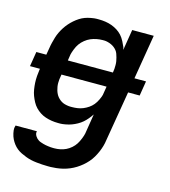

<svg xmlns="http://www.w3.org/2000/svg" viewBox="-111 -617 823 930"><g transform="rotate(15 300.0 -152.5)"><path d="M215 223Q201 223 186 222Q171 221 157 219.5Q143 218 129.5 215Q116 212 103 207Q90 202 77.5 196Q65 190 54.5 181.5Q44 173 36 162.5Q28 152 22 140Q16 128 12.5 112Q9 96 10 86L13 73H120Q118 80 119.5 86Q121 92 124.5 97.5Q128 103 132 107Q136 111 141.5 114.5Q147 118 153.5 120Q160 122 166 124Q172 126 178.5 127Q185 128 191 129Q197 130 204.5 130.5Q212 131 217 131H223Q237 131 252 128Q267 125 280.5 118.5Q294 112 306 101.5Q318 91 326 78.5Q334 66 340.5 49.5Q347 33 349 23L365 -77Q357 -65 347.5 -53.5Q338 -42 327 -32.5Q316 -23 302.5 -15.5Q289 -8 275.5 -3Q262 2 245.5 5Q229 8 220 8H209Q192 8 176 5.5Q160 3 145 -2Q130 -7 117 -15.5Q104 -24 93.5 -35Q83 -46 75.5 -60Q68 -74 62.5 -88.5Q57 -103 54.5 -119Q52 -135 51 -151Q50 -167 51.5 -186.5Q53 -206 55 -218L56 -223H6L18 -297H68L74 -332Q76 -346 79.5 -360Q83 -374 87 -387.5Q91 -401 97.5 -414.5Q104 -428 112 -440.5Q120 -453 130 -464.5Q140 -476 151.5 -486Q163 -496 175.5 -504Q188 -512 201.5 -517Q215 -522 232 -525Q249 -528 258 -528H270Q287 -528 303.5 -525.5Q320 -523 335 -517.5Q350 -512 363.5 -503.5Q377 -495 387.5 -483.5Q398 -472 406.5 -455.5Q415 -439 419 -429L422 -416L439 -520H547L510 -297H568L556 -223H498L456 27Q454 43 449.5 58.5Q445 74 438.5 89Q432 104 423.5 118.5Q415 133 404 145.5Q393 158 380 169Q367 180 352.5 189Q338 198 322.5 204.5Q307 211 291 215Q275 219 257 221Q239 223 229 223ZM176 -297H402Q404 -307 404.5 -316.5Q405 -326 405 -335.5Q405 -345 403.5 -354Q402 -363 399.5 -372Q397 -381 394 -389.5Q391 -398 385.5 -405Q380 -412 373 -417.5Q366 -423 357.5 -427Q349 -431 339 -433.5Q329 -436 322 -436H313Q299 -436 283.5 -433Q268 -430 254 -424Q240 -418 227 -407.5Q214 -397 205 -384.5Q196 -372 189.5 -355Q183 -338 181 -329ZM245 -84H253Q267 -84 281 -86Q295 -88 308.5 -93.5Q322 -99 334.5 -107.5Q347 -116 356.5 -127.5Q366 -139 373.5 -155Q381 -171 383 -180L390 -223H164L163 -217Q161 -208 160 -198.5Q159 -189 159 -179.5Q159 -170 160.5 -161Q162 -152 164.5 -143.5Q167 -135 171 -127Q175 -119 180.5 -112.5Q186 -106 193 -100.5Q200 -95 208 -91.5Q216 -88 227 -86Q238 -84 245 -84Z"/></g></svg>

Font: Iosevka Aile Semibold
Style: Italic
Weight: 600
Italic angle: -9°
Designer: Belleve Invis
Foundry: Belleve Invis
Version: Version 31.1.0; ttfautohint (v1.8.4)